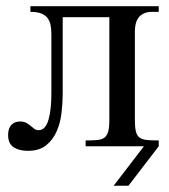

<svg xmlns="http://www.w3.org/2000/svg" viewBox="-20 -467 541 613"><path d="M390.1 126H342.8L439.5 0H253.4V-18.6Q275.9 -18.6 290.8 -20Q305.7 -21.5 314 -28.1Q322.3 -34.7 325.7 -47.9Q329.1 -61 329.1 -84.5V-412.1H180.2V-168.5Q180.2 -139.6 176.5 -107.4Q172.9 -75.2 161.1 -48.1Q149.4 -21 127.4 -3.2Q105.5 14.6 68.8 14.6Q41.5 14.6 23.7 3.2Q5.9 -8.3 5.9 -35.6Q5.9 -57.6 16.4 -68.4Q26.9 -79.1 43.9 -79.1Q56.2 -79.1 64 -74.7Q71.8 -70.3 77.9 -65.2Q84 -60.1 89.6 -55.7Q95.2 -51.3 103 -51.3Q114.7 -51.3 122.6 -60.3Q130.4 -69.3 135 -85.2Q139.6 -101.1 141.8 -122.6Q144 -144 144 -168.5V-358.9Q144 -376.5 140.9 -389.6Q137.7 -402.8 129.9 -411.6Q122.1 -420.4 109.4 -424.8Q96.7 -429.2 77.1 -429.2V-447.3H486.8V-429.2H466.8Q449.7 -429.2 438.7 -423.8Q427.7 -418.5 421.6 -409.7Q415.5 -400.9 413.1 -389.9Q410.6 -378.9 410.6 -367.7V-84.5Q410.6 -60.5 413.8 -47.4Q417 -34.2 425.5 -27.8Q434.1 -21.5 449 -20Q463.9 -18.6 486.8 -18.6V0Z"/></svg>

Font: Doulos SIL Compact
Style: Regular
Weight: 400
Designer: Walt Agee, Victor Gaultney, Peter Martin, Debbi Hosken
Foundry: SIL International
Version: Version 4.110; 2011; Maintenance release ; LnSpcTght